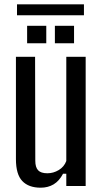

<svg xmlns="http://www.w3.org/2000/svg" viewBox="-20 -864 469 892"><path d="M169 8Q113 8 83.5 -23Q54 -54 54 -125V-600H143L144 -117Q144 -87 157 -73Q170 -59 200 -59Q228 -59 253 -74Q278 -89 288 -116V-600H378V0H288V-57H273Q255 -23 229 -7.5Q203 8 169 8ZM235 -663V-744H324V-663ZM106 -663V-744H195V-663ZM59 -793V-844H370V-793Z"/></svg>

Font: Big Shoulders Text Medium
Style: Regular
Weight: 500
Designer: Patric King
Foundry: XO Type Co
Version: Version 1.000; ttfautohint (v1.8.2)